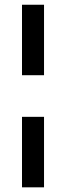

<svg xmlns="http://www.w3.org/2000/svg" viewBox="-20 -802 283 822"><path d="M74.2 0V-301.8H168.5V0ZM74.2 -480V-781.7H168.5V-480Z"/></svg>

Font: Spartan MB SemBd
Style: Regular
Weight: 600
Designer: Matt Bailey, Mirko Velimirovic
Foundry: Matt Bailey
Version: Version 1.005